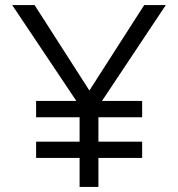

<svg xmlns="http://www.w3.org/2000/svg" viewBox="-20 -735 700 755"><path d="M367 0H293V-319L28 -715H116L345 -358H318L547 -715H632L367 -317ZM539 -114H122V-178H539ZM539 -274H122V-338H539Z"/></svg>

Font: Wix Madefor Display
Style: Regular
Weight: 400
Designer: Dalton Maag Ltd
Foundry: Dalton Maag Ltd
Version: Version 3.100